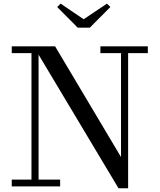

<svg xmlns="http://www.w3.org/2000/svg" viewBox="-20 -998 854 1028"><path d="M428 -895 552.5 -978.5 571 -960.5 461 -850H396L286 -960.5L304.5 -978.5ZM43 -36.5H148.5V-713.5H43V-750H275L628 -157V-713.5H517.5V-750H771.5V-713.5H666V10H614.5L186.5 -705.5V-36.5H302V0H43Z"/></svg>

Font: Bodoni* 06pt
Style: Regular
Weight: 400
Version: Version 2.3